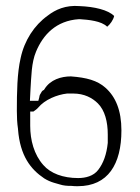

<svg xmlns="http://www.w3.org/2000/svg" viewBox="-20 -671 481 661"><path d="M38 -289C38 -267 39 -247 42 -227V-226C49 -134 86 -88 132 -57C143 -50 155 -45 165 -42L186 -36C198 -32 211 -31 224 -31H226C233 -30 240 -30 248 -30C352 -30 398 -106 398 -222C398 -291 378 -338 343 -369C315 -394 278 -404 224 -408C191 -408 153 -397 133 -364L131 -361L128 -360L124 -356L117 -344C116 -342 116 -339 115 -335L112 -324H83L85 -364C88 -408 88 -455 104 -493C128 -551 173 -600 252 -605H254C285 -603 329 -599 349 -579C359 -587 370 -602 373 -616C352 -637 305 -648 254 -650C206 -654 171 -638 144 -617C98 -584 64 -532 51 -471C39 -419 38 -353 38 -289ZM84 -238V-287H95C99 -290 107 -295 111 -300C134 -328 176 -345 211 -349H232C270 -349 298 -334 317 -315C341 -291 351 -252 351 -208V-179C347 -140 336 -109 318 -86C302 -65 275 -58 249 -58C197 -58 154 -74 129 -103C97 -139 84 -189 84 -238Z"/></svg>

Font: SolarCharger
Style: 150
Weight: 100
Designer: Mew Too
Foundry: Cannot Into Space Fonts/KineticPlasma Fonts
Version: Version 1.100